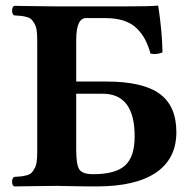

<svg xmlns="http://www.w3.org/2000/svg" viewBox="-20 -668 700 690"><path d="M253.9 -331.1V-129.9Q253.9 -74.7 265.6 -58.3Q277.3 -42 314.9 -42Q395 -42 429.4 -73.2Q463.9 -104.5 463.9 -178.2Q463.9 -331.1 349.1 -331.1ZM30.8 2Q23.4 -2.4 23.4 -15.1Q23.4 -27.8 30.8 -32.2Q47.4 -33.2 56.4 -34.2Q65.4 -35.2 76.7 -38.3Q87.9 -41.5 93.3 -47.1Q98.6 -52.7 104.2 -62.5Q109.9 -72.3 111.8 -86.9Q113.8 -101.6 113.8 -122.1V-522.9Q113.8 -543.5 111.8 -558.1Q109.9 -572.8 104.2 -582.5Q98.6 -592.3 93.3 -597.9Q87.9 -603.5 76.7 -606.7Q65.4 -609.9 56.4 -610.8Q47.4 -611.8 30.8 -612.8Q23.4 -617.2 23.4 -629.9Q23.4 -642.6 30.8 -647Q33.7 -647 97.9 -646Q162.1 -645 185.1 -645H428.2Q523.4 -645 546.9 -647.9L548.8 -646Q562.5 -557.1 564 -480Q546.4 -471.2 521 -475.1Q512.7 -504.4 501.5 -525.9Q490.2 -547.4 471.9 -565.7Q453.6 -584 425.3 -593.5Q397 -603 358.9 -603H289.1Q253.9 -603 253.9 -523.9V-375H361.8Q492.7 -375 553.2 -331.3Q613.8 -287.6 613.8 -192.9Q613.8 -97.7 540.8 -47.9Q467.8 2 327.1 2Q280.8 2 240.2 1Q199.7 0 185.1 0Q161.6 0 97.2 1Q32.7 2 30.8 2Z"/></svg>

Font: Common Serif
Style: Bold
Weight: 700
Designer: Philipp H. Poll, Khaled Hosny
Foundry: Stefan Peev, Context Ltd.
Version: Version 1.026